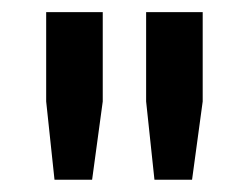

<svg xmlns="http://www.w3.org/2000/svg" viewBox="-20 -706 414 316"><path d="M69.7 -410.2 56 -539V-686H149.1V-539L131.6 -410.2ZM234.2 -410.2 220.5 -539V-686H313.6V-539L296.1 -410.2Z"/></svg>

Font: Archivo SemiBold
Style: Regular
Weight: 600
Designer: Hector Gatti
Foundry: Omnibus-Type
Version: Version 2.001